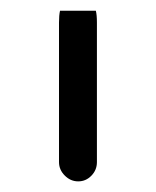

<svg xmlns="http://www.w3.org/2000/svg" viewBox="-20 -577 289 356"><path d="M159.7 -276.4V-535.2Q159.7 -549.3 157.7 -557.1H91.3Q89.4 -548.8 89.4 -535.2V-276.4Q89.4 -262.2 100.1 -251.5Q110.8 -240.7 125 -240.7Q139.2 -240.7 149.4 -251.2Q159.7 -261.7 159.7 -276.4Z"/></svg>

Font: YuPearl-ExtraLight
Style: ExtraLight
Weight: 200
Designer: Max Yao
Foundry: Max-Everyday
Version: Version 1.011; ttfautohint (v1.8.3)